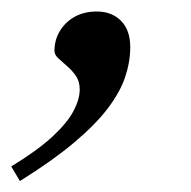

<svg xmlns="http://www.w3.org/2000/svg" viewBox="-89 -146 340 342"><path d="M-69 150.5Q-21.5 121.5 5 96.8Q31.5 72 42.2 51.2Q53 30.5 53 13.5Q53 -1 46.2 -10.8Q39.5 -20.5 30.5 -28.2Q21.5 -36 14.8 -42.2Q8 -48.5 8 -55.5Q8 -75 17.8 -91Q27.5 -107 44.2 -116.2Q61 -125.5 83.5 -125.5Q110 -125.5 126.5 -109Q143 -92.5 143 -62Q143 -36 134 -9Q125 18 103.2 46.8Q81.5 75.5 43.2 107.8Q5 140 -53.5 176.5Z"/></svg>

Font: Newsreader 24pt Medium
Style: Italic
Weight: 500
Italic angle: -17°
Designer: Hugues Gentile
Foundry: Production Type
Version: Version 1.003